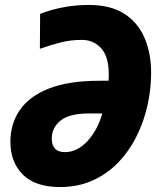

<svg xmlns="http://www.w3.org/2000/svg" viewBox="-20 -745 655 775"><path d="M222 10Q123 10 72.5 -40Q22 -90 22 -173Q22 -246 60.5 -301.5Q99 -357 178.5 -388Q258 -419 381 -419H418Q419 -425 419 -432Q419 -439 419 -447Q419 -516 388.5 -550Q358 -584 310 -584Q266 -584 226 -574Q186 -564 141 -548L142 -689Q185 -706 235 -715.5Q285 -725 339 -725Q426 -725 481.5 -689.5Q537 -654 563.5 -592Q590 -530 590 -450Q590 -386 575.5 -320.5Q561 -255 531.5 -195.5Q502 -136 458 -90Q414 -44 355 -17Q296 10 222 10ZM242 -131Q292 -131 333 -175.5Q374 -220 393 -287H340Q259 -287 224 -258Q189 -229 189 -186Q189 -131 242 -131Z"/></svg>

Font: Noto Sans Disp ExtBd
Style: Italic
Weight: 800
Italic angle: -12°
Designer: Monotype Design Team
Foundry: Monotype Imaging Inc.
Version: Version 2.000;GOOG;noto-source:20170915:90ef993387c0